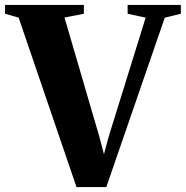

<svg xmlns="http://www.w3.org/2000/svg" viewBox="-40 -763 757 783"><path d="M-19.5 -707V-743H302V-707L223 -691.5L365 -206L384 -134L403 -205L554 -691L480.5 -707V-743H697.5V-707L632 -691L393.5 0H272L36 -691Z"/></svg>

Font: Merriweather 96pt ExtraBold
Style: Regular
Weight: 800
Version: Version 2.100